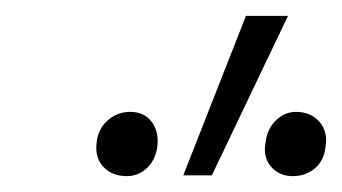

<svg xmlns="http://www.w3.org/2000/svg" viewBox="-20 -731 431 242"><path d="M211 -510 290 -711H343L247 -510ZM140 -509Q121 -509 110 -521Q99 -533 102 -553Q104 -569 116 -579.5Q128 -590 144 -590Q162 -590 171.5 -577Q181 -564 178 -544Q175 -528 164.5 -518.5Q154 -509 140 -509ZM349 -509Q332 -509 321.5 -521Q311 -533 315 -553Q317 -569 328 -579.5Q339 -590 353 -590Q372 -590 383 -577Q394 -564 390 -544Q388 -528 376.5 -518.5Q365 -509 349 -509Z"/></svg>

Font: Ysabeau Infant Light
Style: Italic
Weight: 300
Italic angle: -12°
Designer: Christian Thalmann (Catharsis Fonts)
Version: Version 2.001;gftools[0.9.30]; featfreeze: ss01,ss02,lnum